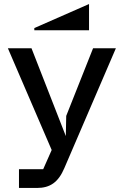

<svg xmlns="http://www.w3.org/2000/svg" viewBox="-20 -738 612 951"><path d="M150 -588H421V-718L150 -599ZM74 193H163C228 193 269 165 299 94L554 -499H441L308 -164L306 -64L136 -499H19L236 5L194 100H74Z"/></svg>

Font: LaHaus Display SemiBold
Style: Regular
Weight: 600
Designer: We are Make, BastardaType, Dalton Maag Ltd
Foundry: BastardaType, Dalton Maag Ltd
Version: Version 3.100;Glyphs 3.3 (3331)